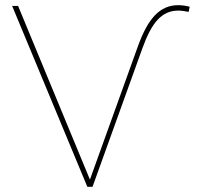

<svg xmlns="http://www.w3.org/2000/svg" viewBox="-20 -723 762 743"><path d="M338 0 531 -536C567 -636 606 -682 670 -682C682 -682 695 -680 710 -677L714 -697C698 -701 683 -703 670 -703C598 -703 552 -651 513 -542L328 -28L50 -700H27L318 0Z"/></svg>

Font: Montserrat-Alt1 Thin
Style: Regular
Weight: 100
Designer: Differentunic
Foundry: Differentunic
Version: Version 7.222